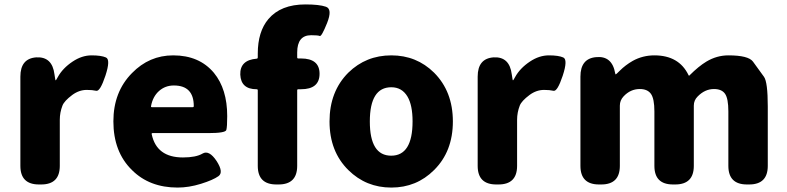

<svg xmlns="http://www.w3.org/2000/svg" viewBox="-20 -833 3554 867"><path d="M156 0Q72 0 72 -84V-487Q72 -569 144 -574Q216 -578 226 -497L229 -478Q230 -470 231.5 -470Q233 -470 241 -485Q263 -525 308 -555Q350 -583 393.5 -583Q437 -583 458.5 -573.5Q480 -564 456 -491Q432 -419 414.5 -423Q397 -427 372 -427Q337 -427 306 -404Q270 -377 262 -356Q250 -325 250 -292V-84Q250 0 166 0Z M782 14Q655 14 576 -65Q492 -147 492 -285Q492 -418 576 -503Q654 -583 762 -583Q880 -583 946 -504Q1006 -431 1006 -309Q1006 -260 1002 -246Q998 -232 921 -232H669Q664 -232 665 -227Q687 -122 806 -122Q865 -122 894.5 -139.5Q924 -157 958 -106Q991 -55 966.5 -37.5Q942 -20 887.5 -3Q833 14 782 14ZM662 -354Q661 -349 666 -349H850Q855 -349 855 -354Q855 -447 765 -447Q726 -447 698 -422Q670 -397 662 -354Z M1228 0Q1144 0 1144 -84V-425Q1144 -430 1139 -430Q1068 -430 1065 -496Q1063 -562 1139 -568Q1144 -568 1144 -575V-591Q1144 -690 1192 -747Q1248 -813 1359 -813Q1422 -813 1452 -802.5Q1482 -792 1457 -729Q1432 -667 1424 -670.5Q1416 -674 1385 -674Q1322 -674 1322 -596V-574Q1322 -569 1327 -569H1339Q1423 -569 1423 -500Q1423 -430 1339 -430H1327Q1322 -430 1322 -425V-84Q1322 0 1238 0Z M1553 -65Q1468 -149 1468 -284.5Q1468 -420 1553 -505Q1633 -583 1747 -583Q1861 -583 1940 -505Q2025 -420 2025 -284.5Q2025 -149 1940 -65Q1861 14 1747 14Q1633 14 1553 -65ZM1843 -285Q1843 -358 1820 -397Q1795 -439 1747 -439Q1650 -439 1650 -284.5Q1650 -130 1746.5 -130Q1843 -130 1843 -285Z M2221 0Q2137 0 2137 -84V-487Q2137 -569 2209 -574Q2281 -578 2291 -497L2294 -478Q2295 -470 2296.5 -470Q2298 -470 2306 -485Q2328 -525 2373 -555Q2415 -583 2458.5 -583Q2502 -583 2523.5 -573.5Q2545 -564 2521 -491Q2497 -419 2479.5 -423Q2462 -427 2437 -427Q2402 -427 2371 -404Q2335 -377 2327 -356Q2315 -325 2315 -292V-84Q2315 0 2231 0Z M2685 0Q2601 0 2601 -84V-487Q2601 -569 2672 -575Q2744 -582 2758 -502Q2759 -497 2760.5 -497Q2762 -497 2779 -514Q2804 -539 2837 -558Q2882 -583 2935 -583Q3046 -583 3089 -494Q3091 -489 3094 -493Q3135 -534 3170 -555Q3217 -583 3269 -583Q3359 -583 3380 -555Q3405 -521 3430 -486Q3447 -462 3447 -352V-84Q3447 0 3363 0H3353Q3269 0 3269 -84V-330Q3269 -388 3254 -409.5Q3239 -431 3204 -431Q3163 -431 3130 -397Q3113 -380 3113 -356V-84Q3113 0 3029 0H3019Q2935 0 2935 -84V-330Q2935 -387 2919.5 -409Q2904 -431 2869 -431Q2827 -431 2796 -398Q2779 -380 2779 -356V-84Q2779 0 2695 0Z"/></svg>

Font: Resource Han Rounded KR Heavy
Style: Regular
Weight: 900
Designer: Cyano Hao (round all glyphs); Ryoko NISHIZUKA 西塚涼子 (kana, bopomofo & ideographs); Paul D. Hunt (Latin, Greek & Cyrillic)
Foundry: Cyano Hao
Version: 0.990